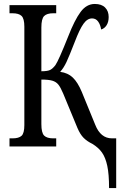

<svg xmlns="http://www.w3.org/2000/svg" viewBox="-20 -740 615 970"><path d="M447 -13Q420 -26 402.5 -43.5Q385 -61 371 -94L299 -268Q286 -299 274.5 -313Q263 -327 244 -332.5Q225 -338 189 -338V-113Q189 -69 203 -55Q217 -41 249 -41H264V0H28V-41H43Q75 -41 89 -54Q103 -67 103 -108V-605Q103 -646 89 -659.5Q75 -673 43 -673H28V-714H264V-673H249Q217 -673 203 -659Q189 -645 189 -601V-380Q221 -380 234 -387Q247 -394 260 -411Q276 -434 325 -557Q357 -639 387 -679.5Q417 -720 459 -720Q493 -720 511 -702Q529 -684 529 -654Q529 -629 518.5 -612.5Q508 -596 491 -591Q487 -616 475.5 -631.5Q464 -647 445 -647Q421 -647 401.5 -619.5Q382 -592 358 -529Q330 -457 316 -427Q302 -397 284 -377Q323 -372 348 -348Q373 -324 393 -276L461 -110Q488 -41 546 -41H567V210H531Q531 140 522 98Q513 56 495.5 31Q478 6 447 -13Z"/></svg>

Font: Noto Serif Cond
Style: Regular
Weight: 400
Width: 3
Designer: Monotype Design Team
Foundry: Monotype Imaging Inc.
Version: Version 1.001